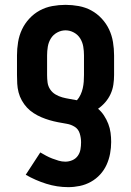

<svg xmlns="http://www.w3.org/2000/svg" viewBox="-20 -548 540 791"><path d="M261 223Q215 223 170.5 209Q126 195 86 172L146 80Q158 87 170 93.5Q182 100 195 105Q208 110 221.5 114Q235 118 249 118Q264 118 278 112Q292 106 300.5 94Q309 82 311.5 67.5Q314 53 314 38Q314 20 308.5 2Q303 -16 288 -25.5Q273 -35 255 -38Q237 -41 219 -44.5Q201 -48 184 -53Q167 -58 150.5 -65Q134 -72 118.5 -82Q103 -92 91 -105Q79 -118 70 -134Q61 -150 56.5 -167.5Q52 -185 51 -203Q50 -221 50 -239V-320Q50 -347 54.5 -374.5Q59 -402 70.5 -426.5Q82 -451 101 -471.5Q120 -492 144 -505Q168 -518 195.5 -523Q223 -528 250 -528Q277 -528 304.5 -523Q332 -518 356 -505Q380 -492 399 -471.5Q418 -451 429.5 -426.5Q441 -402 445.5 -374.5Q450 -347 450 -320V-239Q450 -219 447 -199Q444 -179 435.5 -160.5Q427 -142 413.5 -126.5Q400 -111 384 -100Q398 -88 408.5 -72Q419 -56 426 -38Q433 -20 435.5 -1Q438 18 438 37Q438 61 433.5 85Q429 109 419 131Q409 153 392.5 171Q376 189 354.5 201Q333 213 309 218Q285 223 261 223ZM297 -135Q306 -145 312 -158Q318 -171 321 -184.5Q324 -198 325 -211.5Q326 -225 326 -239V-320Q326 -338 323 -356Q320 -374 310.5 -389.5Q301 -405 284.5 -414Q268 -423 250 -423Q232 -423 215.5 -414Q199 -405 189.5 -389.5Q180 -374 177 -356Q174 -338 174 -320V-239Q174 -223 176 -208Q178 -193 186.5 -180Q195 -167 208.5 -159Q222 -151 236.5 -147Q251 -143 266.5 -140.5Q282 -138 297 -135Z"/></svg>

Font: Iosevka SS04 Extrabold
Style: Regular
Weight: 800
Monospace: yes
Designer: Belleve Invis
Foundry: Belleve Invis
Version: Version 19.0.0; ttfautohint (v1.8.4)